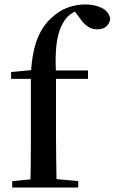

<svg xmlns="http://www.w3.org/2000/svg" viewBox="-20 -844 516 864"><path d="M35 0V-29L149 -40H215L332 -29V0ZM116 0Q118 -58 118.5 -116.5Q119 -175 119 -232V-489H30V-520L159 -532L119 -511V-520Q126 -615 149 -671.5Q172 -728 211 -763Q246 -796 285 -810Q324 -824 364 -824Q404 -824 435.5 -809.5Q467 -795 476 -763Q475 -741 460 -726.5Q445 -712 417 -712Q394 -712 374.5 -725Q355 -738 335 -768L309 -802V-811H353V-803Q327 -800 304.5 -785Q282 -770 269 -750Q252 -723 243 -690Q234 -657 231.5 -611.5Q229 -566 232 -503V-232Q232 -175 233 -116.5Q234 -58 235 0ZM176 -489V-527H376V-489Z"/></svg>

Font: Noto Serif KR SemiBold
Style: Regular
Weight: 600
Designer: Ryoko NISHIZUKA 西塚涼子 (kana & ideographs); Frank Grießhammer (Latin, Greek & Cyrillic); Wenlong ZHANG 张文龙 (bopomofo); San
Foundry: Adobe
Version: Version 2.003-H1;hotconv 1.1.1;makeotfexe 2.6.0